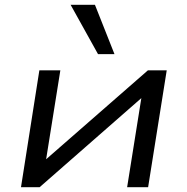

<svg xmlns="http://www.w3.org/2000/svg" viewBox="-20 -785 785 805"><path d="M68 0 145 -490H233L170 -96H149L600 -490H679L601 0H513L576 -395H597L146 0ZM391 -558 276 -765H378L460 -558Z"/></svg>

Font: Nunito Sans 10pt Expanded
Style: Italic
Weight: 400
Width: 7
Italic angle: -9°
Designer: Vernon Adams
Foundry: Vernon Adams
Version: Version 3.101;gftools[0.9.27]